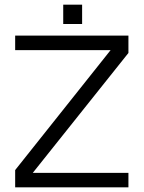

<svg xmlns="http://www.w3.org/2000/svg" viewBox="-20 -803 616 823"><path d="M251 -783H332V-700H251ZM45 -650.5H530.5V-576L120.5 -62H530.5V0H45V-74L454 -588H45Z"/></svg>

Font: Overused Grotesk Book
Style: Regular
Weight: 375
Version: Version 0.004